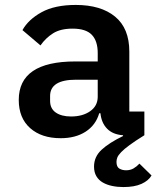

<svg xmlns="http://www.w3.org/2000/svg" viewBox="-20 -548 640 778"><path d="M565 0Q528 23 505.5 39.5Q483 56 471 68.5Q459 81 455.5 90Q452 99 452 108Q452 128 463.5 135Q475 142 491 142Q508 142 521 134.5Q534 127 545 115L594 163Q582 184 553.5 197Q525 210 480 210Q456 210 434.5 205.5Q413 201 396.5 191.5Q380 182 370.5 166Q361 150 361 127Q361 87 392 58.5Q423 30 479 3L478 0Q437 -3 414 -26.5Q391 -50 387 -89H382Q368 -41 327 -14.5Q286 12 226 12Q148 12 102 -29Q56 -70 56 -143Q56 -299 285 -299H376V-333Q376 -382 352 -407Q328 -432 274 -432Q225 -432 195 -413Q165 -394 144 -364L71 -426Q95 -469 148.5 -498.5Q202 -528 287 -528Q389 -528 446.5 -480.5Q504 -433 504 -339V-96H565ZM288 -225Q183 -225 183 -159V-139Q183 -108 206 -92Q229 -76 268 -76Q315 -76 345.5 -97.5Q376 -119 376 -156V-225Z"/></svg>

Font: IBM Plex Mono SmBld
Style: Regular
Weight: 600
Monospace: yes
Designer: Mike Abbink, Paul van der Laan, Pieter van Rosmalen
Foundry: Bold Monday
Version: Version 2.3